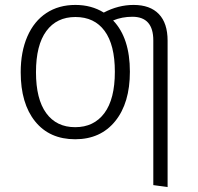

<svg xmlns="http://www.w3.org/2000/svg" viewBox="-20 -554 805 779"><path d="M660 -389V205L602 197V-390Q602 -486 517 -486Q475 -486 439 -471Q507 -400 507 -263Q507 -136 447.5 -62.5Q388 11 285 11Q181 11 122.5 -61.5Q64 -134 64 -261Q64 -344 91 -406Q118 -468 168 -501Q218 -534 286 -534Q351 -534 401 -503Q460 -534 522 -534Q589 -534 624.5 -497Q660 -460 660 -389ZM446 -263Q446 -372 404.5 -428.5Q363 -485 286 -485Q210 -485 168 -428Q126 -371 126 -261Q126 -152 167.5 -95Q209 -38 285 -38Q361 -38 403.5 -95Q446 -152 446 -263Z"/></svg>

Font: Fira Sans Light
Style: Regular
Weight: 300
Designer: bBox Type GmbH & Carrois Corporate GbR & Edenspiekermann AG
Foundry: bBox Type GmbH & Carrois Corporate GbR & Edenspiekermann AG
Version: Version 4.301